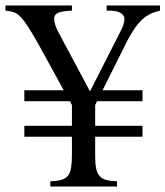

<svg xmlns="http://www.w3.org/2000/svg" viewBox="-73 -682 605 702"><path d="M16 -182V-222H190V-298L183 -312H16V-352H160L65 -525Q44 -562 29.5 -584.5Q15 -607 2.5 -620Q-10 -633 -23 -637.5Q-36 -642 -53 -643V-662H190V-643Q155 -642 140 -635.5Q125 -629 125 -614Q125 -595 138 -569L256 -348L368 -568Q375 -581 378.5 -592.5Q382 -604 382 -612Q382 -626 368 -634.5Q354 -643 331 -643H317V-662H512V-643Q493 -639 477.5 -631.5Q462 -624 448 -611.5Q434 -599 421 -580.5Q408 -562 394 -536L302 -352H448V-312H282L275 -298V-222H448V-182H275V-109Q275 -83 278.5 -66Q282 -49 291 -38.5Q300 -28 315.5 -24Q331 -20 355 -19V0H111V-19Q136 -20 151.5 -24.5Q167 -29 175.5 -39.5Q184 -50 187 -69.5Q190 -89 190 -120V-182Z"/></svg>

Font: Klingon pIqaD Mandel
Style: Regular
Weight: 400
Width: 0
Designer: Mike Neff (qa'vaj)
Foundry: Mike Neff and Michael Everson
Version: Version 2.003